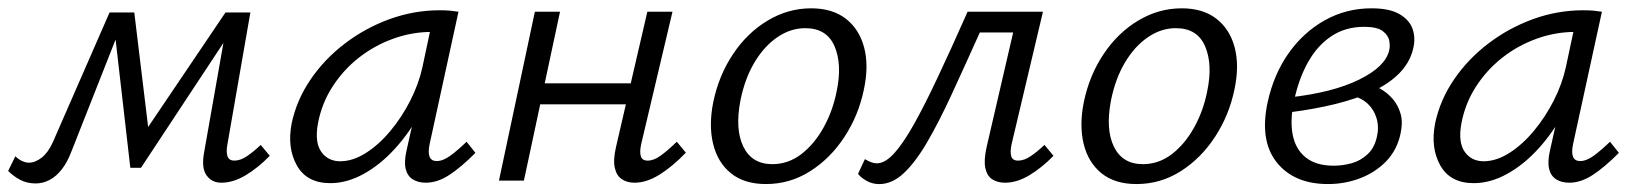

<svg xmlns="http://www.w3.org/2000/svg" viewBox="-38 -443 4016 471"><path d="M504.8 5.2Q481.8 5.2 468.8 -12.7Q455.8 -30.5 462.5 -68.1L517.8 -381.3L546.2 -392.5L307.8 -31.3H281.7L242.1 -376.1L259.2 -412.5H291.4L328.8 -103.5L307.2 -104.5L515.2 -412.5H576.2L519.9 -89Q516.4 -70 520.1 -59.5Q523.9 -49 536.9 -49Q552.2 -49 568.5 -60.3Q584.8 -71.5 601.6 -87.5L623.8 -60.8Q595.3 -31.5 564.7 -13.1Q534.1 5.2 504.8 5.2ZM49.3 7Q28.8 7 12 -1.6Q-4.7 -10.3 -18 -23.7L-0.3 -59.7Q6.5 -52.7 15.6 -48.3Q24.7 -43.9 32.8 -43.9Q48.5 -43.9 64.4 -56.4Q80.3 -68.9 91.6 -94.1L230.8 -412.5H271.8L137.7 -72.6Q127.1 -44.6 113.4 -27.3Q99.6 -9.9 83.5 -1.5Q67.4 7 49.3 7Z M772.3 6.3Q714.8 6.3 690.4 -36.9Q665.9 -80.1 677.5 -140.4Q689.5 -197.5 723.8 -247.9Q758.1 -298.3 808.4 -336.5Q858.6 -374.7 918.3 -396.3Q978 -417.8 1040.6 -417.8Q1055.6 -417.8 1066.6 -416.8Q1077.5 -415.7 1086.7 -414.2L1016 -89.9Q1007.1 -47.9 1033.3 -47.9Q1048.6 -47.9 1066.8 -61.1Q1084.9 -74.4 1106.6 -95.3L1128.3 -68Q1093.1 -32.6 1064 -13.7Q1035 5.2 1006.8 5.2Q987.8 5.2 974.6 -3Q961.5 -11.2 957.2 -28.6Q953 -46 959.2 -73.4L997.2 -243L1034.4 -277Q1021.6 -220.5 994.6 -169.6Q967.5 -118.6 931.4 -78.9Q895.3 -39.1 854.2 -16.4Q813.1 6.3 772.3 6.3ZM796.6 -47.4Q827.5 -47.4 859.5 -67.7Q891.5 -88 919.5 -121.6Q947.6 -155.3 968.5 -196.2Q989.3 -237.2 998.2 -278L1021.8 -388.8L1054.5 -362.2Q1047.8 -363.7 1038.8 -364.2Q1029.8 -364.7 1021.3 -364.7Q972.5 -364.7 926.5 -348Q880.5 -331.4 842.3 -301.5Q804.2 -271.5 777.7 -230.5Q751.3 -189.5 742 -140.4Q733.6 -94.2 750 -70.8Q766.5 -47.4 796.6 -47.4Z M1518.6 5.2Q1500.5 5.2 1487.6 -3.3Q1474.6 -11.7 1470.2 -31.1Q1465.8 -50.5 1473.1 -82.3L1550 -414.2H1611.7L1534.8 -89Q1530.8 -70.5 1534 -59.8Q1537.2 -49 1550.7 -49Q1566 -49 1583 -61.4Q1600 -73.8 1622.3 -95.3L1644.5 -68.5Q1610.9 -33.7 1579.4 -14.3Q1547.9 5.2 1518.6 5.2ZM1186 0 1274.1 -414.2H1335.8L1247.2 0ZM1253.7 -187.1 1264.5 -238.5H1544L1532.7 -187.1Z M1840.9 8.5Q1787.9 8.5 1755.2 -17.9Q1722.5 -44.3 1711.4 -89.9Q1700.3 -135.5 1711.7 -192.4Q1725.2 -257.8 1760.1 -310.1Q1795 -362.5 1845.1 -392.5Q1895.3 -422.6 1952 -422.6Q2003.8 -422.6 2036.9 -397.1Q2069.9 -371.5 2081.8 -326.7Q2093.7 -281.9 2081.2 -223.3Q2068.2 -160.2 2033.7 -107.4Q1999.3 -54.6 1949.6 -23.1Q1900 8.5 1840.9 8.5ZM1856.5 -40.3Q1895.8 -40.3 1928 -65.1Q1960.1 -89.9 1982.7 -130.9Q2005.3 -171.9 2014.5 -219.5Q2028.3 -285.3 2009.2 -329.6Q1990.1 -373.9 1937.4 -373.9Q1901.6 -373.9 1869.2 -351.9Q1836.8 -329.9 1813 -290.2Q1789.2 -250.5 1778.4 -196.7Q1764.7 -125.5 1785.7 -82.9Q1806.7 -40.3 1856.5 -40.3Z M2118.7 8.6Q2101.9 8.6 2087.7 0.5Q2073.5 -7.5 2066.9 -16.6L2083.7 -52.6Q2090.9 -48.4 2098.5 -45.3Q2106 -42.3 2112.7 -42.3Q2132.7 -42.3 2154.8 -66.1Q2176.8 -90 2203.5 -137.3Q2230.1 -184.6 2262.7 -254Q2295.4 -323.3 2335.6 -414.2H2484.9L2474.2 -363.3H2365.6Q2328.6 -280.9 2297 -212.4Q2265.5 -143.9 2236.6 -94.5Q2207.8 -45 2179.1 -18.2Q2150.5 8.6 2118.7 8.6ZM2427.4 5.2Q2409.3 5.2 2396.3 -3Q2383.4 -11.3 2379.2 -30.5Q2375 -49.6 2382.3 -82.3L2459.2 -414.2H2520.5L2443.5 -89Q2439.5 -70.5 2442.7 -59.8Q2445.9 -49 2459.5 -49Q2474.7 -49 2491 -60.3Q2507.4 -71.5 2524.2 -87.5L2546.4 -60.8Q2517.8 -31.5 2487.2 -13.1Q2456.6 5.2 2427.4 5.2Z M2749.9 8.5Q2696.9 8.5 2664.2 -17.9Q2631.5 -44.3 2620.4 -89.9Q2609.3 -135.5 2620.7 -192.4Q2634.2 -257.8 2669.1 -310.1Q2704 -362.5 2754.1 -392.5Q2804.3 -422.6 2861 -422.6Q2912.8 -422.6 2945.9 -397.1Q2978.9 -371.5 2990.8 -326.7Q3002.7 -281.9 2990.2 -223.3Q2977.2 -160.2 2942.7 -107.4Q2908.3 -54.6 2858.6 -23.1Q2809 8.5 2749.9 8.5ZM2765.5 -40.3Q2804.8 -40.3 2837 -65.1Q2869.1 -89.9 2891.7 -130.9Q2914.3 -171.9 2923.5 -219.5Q2937.3 -285.3 2918.2 -329.6Q2899.1 -373.9 2846.4 -373.9Q2810.6 -373.9 2778.2 -351.9Q2745.8 -329.9 2722 -290.2Q2698.2 -250.5 2687.4 -196.7Q2673.7 -125.5 2694.7 -82.9Q2715.7 -40.3 2765.5 -40.3Z M3219.7 8.5Q3136.5 8.5 3094 -44.7Q3051.4 -97.9 3071.7 -192.4Q3086.7 -260.7 3123 -312.3Q3159.4 -363.8 3211.8 -393.2Q3264.3 -422.6 3326.6 -422.6Q3371.3 -422.6 3395.7 -408Q3420.1 -393.5 3427.6 -370.9Q3435.1 -348.3 3428.4 -322.5Q3420.2 -289.1 3394.5 -263.1Q3368.8 -237.1 3329 -218.8Q3289.1 -200.5 3238.2 -187.9Q3187.4 -175.4 3128.8 -167.9L3125.6 -204.1Q3231.4 -215.9 3295.9 -247.6Q3360.5 -279.3 3369.8 -319.3Q3372.4 -329.3 3370.1 -342.7Q3367.8 -356.2 3354.1 -366.7Q3340.4 -377.2 3308.3 -377.2Q3262.5 -377.2 3228 -354.2Q3193.6 -331.2 3170.9 -290.7Q3148.1 -250.2 3136.7 -196.7Q3126.1 -148.4 3133.2 -112.3Q3140.3 -76.3 3165.6 -56.4Q3191 -36.5 3233.7 -36.5Q3255.4 -36.5 3277.5 -42.5Q3299.6 -48.6 3316.8 -64.6Q3334 -80.5 3339.8 -107.9Q3345.3 -131.6 3338.8 -153.2Q3332.3 -174.8 3315.5 -190Q3298.6 -205.1 3272.9 -209L3316.6 -238.3Q3332.5 -234.3 3349.1 -224.7Q3365.8 -215.1 3378.9 -199.9Q3391.9 -184.7 3397.9 -163.6Q3403.8 -142.5 3397.7 -115.1Q3389.3 -75.5 3363 -47.9Q3336.6 -20.4 3299.2 -6Q3261.8 8.5 3219.7 8.5Z M3577.3 6.3Q3519.8 6.3 3495.4 -36.9Q3470.9 -80.1 3482.5 -140.4Q3494.5 -197.5 3528.8 -247.9Q3563.1 -298.3 3613.4 -336.5Q3663.6 -374.7 3723.3 -396.3Q3783 -417.8 3845.6 -417.8Q3860.6 -417.8 3871.6 -416.8Q3882.5 -415.7 3891.7 -414.2L3821 -89.9Q3812.1 -47.9 3838.3 -47.9Q3853.6 -47.9 3871.8 -61.1Q3889.9 -74.4 3911.6 -95.3L3933.3 -68Q3898.1 -32.6 3869 -13.7Q3840 5.2 3811.8 5.2Q3792.8 5.2 3779.6 -3Q3766.5 -11.2 3762.2 -28.6Q3758 -46 3764.2 -73.4L3802.2 -243L3839.4 -277Q3826.6 -220.5 3799.6 -169.6Q3772.5 -118.6 3736.4 -78.9Q3700.3 -39.1 3659.2 -16.4Q3618.1 6.3 3577.3 6.3ZM3601.6 -47.4Q3632.5 -47.4 3664.5 -67.7Q3696.5 -88 3724.5 -121.6Q3752.6 -155.3 3773.5 -196.2Q3794.3 -237.2 3803.2 -278L3826.8 -388.8L3859.5 -362.2Q3852.8 -363.7 3843.8 -364.2Q3834.8 -364.7 3826.3 -364.7Q3777.5 -364.7 3731.5 -348Q3685.5 -331.4 3647.3 -301.5Q3609.2 -271.5 3582.7 -230.5Q3556.3 -189.5 3547 -140.4Q3538.6 -94.2 3555 -70.8Q3571.5 -47.4 3601.6 -47.4Z"/></svg>

Font: Ysabeau
Style: Bold Italic
Weight: 700
Italic angle: -12°
Designer: Christian Thalmann (Catharsis Fonts)
Version: Version 2.002